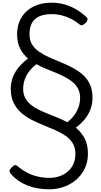

<svg xmlns="http://www.w3.org/2000/svg" viewBox="-20 -981 748 1426"><path d="M345 425Q301 425 260.5 418Q220 411 183.5 396.5Q147 382 115.5 360Q84 338 59 308Q50 297 51 287Q52 277 66 263Q80 248 90 245.5Q100 243 119 260Q145 282 180 300.5Q215 319 257.5 329.5Q300 340 346 340Q384 340 418.5 329Q453 318 480.5 295.5Q508 273 524 239.5Q540 206 540 161Q540 114 519.5 81.5Q499 49 464.5 26Q430 3 388 -15.5Q346 -34 300 -52.5Q254 -71 211.5 -93Q169 -115 135 -145.5Q101 -176 80.5 -219Q60 -262 60 -321Q60 -368 76 -409Q92 -450 121.5 -484.5Q151 -519 188 -546Q152 -577 129.5 -620.5Q107 -664 107 -726Q107 -780 125.5 -823.5Q144 -867 177.5 -897.5Q211 -928 258 -944.5Q305 -961 362 -961Q415 -961 461.5 -947.5Q508 -934 548 -910Q588 -886 621 -855Q632 -845 630 -834.5Q628 -824 618 -813Q605 -800 593.5 -795Q582 -790 570 -800Q543 -823 511 -839.5Q479 -856 442 -866Q405 -876 363 -876Q308 -876 271.5 -859.5Q235 -843 217 -810Q199 -777 199 -726Q199 -681 218.5 -650Q238 -619 271.5 -596Q305 -573 347 -554.5Q389 -536 433 -518Q477 -500 519 -478Q561 -456 594.5 -426.5Q628 -397 647.5 -355Q667 -313 667 -254Q667 -209 651.5 -168Q636 -127 608 -93.5Q580 -60 543 -33Q583 0 608 46Q633 92 633 161Q633 224 608.5 273Q584 322 543.5 356Q503 390 452 407.5Q401 425 345 425ZM480 -73Q509 -96 530.5 -124.5Q552 -153 563.5 -186Q575 -219 575 -254Q575 -292 560.5 -320.5Q546 -349 521.5 -370Q497 -391 464.5 -408Q432 -425 396 -440Q360 -455 322.5 -470Q285 -485 251 -504Q220 -481 197.5 -452Q175 -423 163.5 -390Q152 -357 152 -321Q152 -283 166.5 -255Q181 -227 205.5 -206Q230 -185 263 -168.5Q296 -152 332.5 -137.5Q369 -123 407 -107.5Q445 -92 480 -73Z"/></svg>

Font: Playwrite HU
Style: Regular
Weight: 400
Designer: Veronika Burian, José Scaglione
Foundry: TypeTogether
Version: Version 1.002